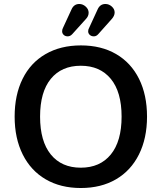

<svg xmlns="http://www.w3.org/2000/svg" viewBox="-20 -944 819 973"><path d="M541.5 -161.1Q596.2 -228 596.2 -353Q596.2 -478 541.5 -544.4Q486.8 -610.8 389.4 -610.8Q292 -610.8 237.5 -544.4Q183.1 -478 183.1 -353Q183.1 -228 237.5 -161.1Q292 -94.2 389.4 -94.2Q486.8 -94.2 541.5 -161.1ZM95.2 -161.1Q54.2 -243.2 54.2 -353Q54.2 -462.9 94.5 -544.4Q134.8 -626 210.9 -669.9Q287.1 -713.9 390.1 -713.9Q493.2 -713.9 568.6 -669.9Q644 -626 684.6 -544.4Q725.1 -462.9 725.1 -353Q725.1 -243.2 684.1 -161.1Q643.1 -79.1 567.6 -35.2Q492.2 8.8 389.6 8.8Q287.1 8.8 211.7 -35.2Q136.2 -79.1 95.2 -161.1ZM431.2 -801.8 474.1 -895Q486.3 -923.8 514.2 -923.8Q532.2 -923.8 546.6 -910.9Q561 -897.9 561 -880.9Q561 -863.8 545.9 -847.2L478 -771Q468.3 -759.8 455.6 -759.8Q442.9 -759.8 434.8 -767.3Q426.8 -774.9 426.8 -784.9Q426.8 -794.9 431.2 -801.8ZM298.8 -801.8 341.8 -895Q354 -923.8 381.8 -923.8Q399.9 -923.8 414.6 -910.4Q429.2 -897 429.2 -879.4Q429.2 -861.8 415 -847.2L346.2 -771Q335.9 -759.8 323.2 -759.8Q310.5 -759.8 302.7 -767.3Q294.9 -774.9 294.9 -784.9Q294.9 -794.9 298.8 -801.8Z"/></svg>

Font: Nunito-Bold
Style: Bold
Weight: 700
Designer: Vernon Adams
Foundry: newtypography
Version: Version 3.000